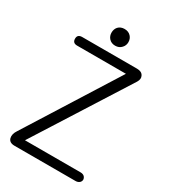

<svg xmlns="http://www.w3.org/2000/svg" viewBox="-204 -935 907 1031"><g transform="rotate(30 250.0 -419.5)"><path d="M80.1 -633.8H382.8L31.2 -75.2Q12.7 -47.9 18.6 -24.4Q25.4 0 57.6 0H436.5Q451.2 0 460.9 -8.8Q468.8 -16.6 468.8 -27.3Q467.8 -38.1 460 -45.9Q451.2 -53.7 436.5 -53.7H91.8L456.1 -627.9Q469.7 -650.4 460 -668Q450.2 -687.5 420.9 -687.5H81.1Q51.8 -687.5 51.8 -661.1Q51.8 -633.8 80.1 -633.8ZM256.8 -838.9Q232.4 -838.9 217.8 -823.2Q205.1 -808.6 205.1 -787.1Q205.1 -766.6 217.8 -752Q232.4 -735.4 256.8 -735.4Q281.2 -735.4 295.9 -752Q309.6 -766.6 309.6 -787.1Q309.6 -808.6 295.9 -823.2Q281.2 -838.9 256.8 -838.9Z"/></g></svg>

Font: GulimChe
Style: Regular
Weight: 400
Monospace: yes
Version: Version 2.21